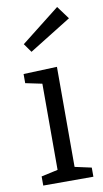

<svg xmlns="http://www.w3.org/2000/svg" viewBox="-91 -847 479 890"><g transform="rotate(-10 149.0 -402.0)"><path d="M196 -51 187 -62 274 -43V0H38V-43L125 -62L116 -51V-473L124 -464L38 -482V-525L196 -531ZM92 -620 63 -661 245 -804 290 -743Z"/></g></svg>

Font: Bitter Thin
Style: Regular
Weight: 400
Version: Version 3.021